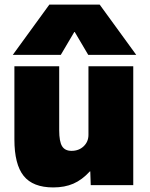

<svg xmlns="http://www.w3.org/2000/svg" viewBox="-20 -810 657 840"><path d="M43 -200V-520H239V-240Q239 -191 251.5 -170.5Q264 -150 293 -150Q325 -150 346 -170Q367 -190 367 -220V-520H563V0H377L375 -60H373Q339 -23 301 -6.5Q263 10 213 10Q124 10 83.5 -40.5Q43 -91 43 -200ZM196 -790H416L576 -570H366L307 -670H305L246 -570H36Z"/></svg>

Font: Enso Black
Style: Regular
Weight: 900
Designer: Coji Morishita
Foundry: UNDERFOREST DESIGN
Version: Version 1.000